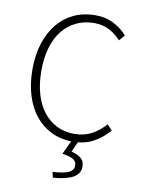

<svg xmlns="http://www.w3.org/2000/svg" viewBox="-96 -736 756 1021"><g transform="rotate(10 282.0 -226.0)"><path d="M262 219 255 189Q320 185 344 172Q368 159 368 136Q368 114 350 102.5Q332 91 290 85L331 -2H366L336 65Q368 73 387.5 88.5Q407 104 407 134Q407 173 370 193.5Q333 214 262 219ZM331 12Q270 12 219 -12Q168 -36 131.5 -80.5Q95 -125 75 -188.5Q55 -252 55 -331Q55 -409 75.5 -472Q96 -535 133 -579.5Q170 -624 221.5 -647.5Q273 -671 336 -671Q394 -671 438 -647Q482 -623 508 -592L481 -561Q454 -592 418 -610.5Q382 -629 337 -629Q283 -629 239.5 -608Q196 -587 165.5 -548.5Q135 -510 119 -455Q103 -400 103 -331Q103 -262 119 -206.5Q135 -151 165 -112Q195 -73 237.5 -51.5Q280 -30 333 -30Q384 -30 424 -50.5Q464 -71 500 -111L527 -82Q489 -38 442 -13Q395 12 331 12Z"/></g></svg>

Font: TypoPRO Source Sans Pro
Style: Regular
Weight: 300
Designer: Paul D. Hunt
Foundry: Adobe Systems Incorporated
Version: Version 2.020;PS 2.000;hotconv 1.0.86;makeotf.lib2.5.63406